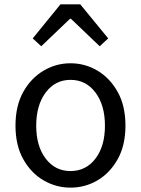

<svg xmlns="http://www.w3.org/2000/svg" viewBox="-20 -847 646 880"><path d="M303 13Q237 13 179.5 -20.5Q122 -54 86.5 -117.5Q51 -181 51 -271Q51 -362 86.5 -425.5Q122 -489 179.5 -523Q237 -557 303 -557Q370 -557 427 -523Q484 -489 519.5 -425.5Q555 -362 555 -271Q555 -181 519.5 -117.5Q484 -54 427 -20.5Q370 13 303 13ZM303 -63Q374 -63 417.5 -120Q461 -177 461 -271Q461 -365 417.5 -423Q374 -481 303 -481Q233 -481 189.5 -423Q146 -365 146 -271Q146 -177 189.5 -120Q233 -63 303 -63ZM130 -671 257 -827H348L476 -671L437 -635L305 -761H301L169 -635Z"/></svg>

Font: Noto Sans CJK KR Regular (TTF)
Style: Regular
Weight: 400
Designer: Ryoko NISHIZUKA 西塚涼子 (kana & ideographs); Paul D. Hunt (Latin, Greek & Cyrillic); Wenlong ZHANG 张文龙 (bopomofo); Sandoll 
Foundry: Adobe Systems Incorporated
Version: Version 1.004;PS 1.004;hotconv 1.0.82;makeotf.lib2.5.63406